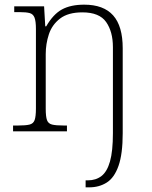

<svg xmlns="http://www.w3.org/2000/svg" viewBox="-20 -563 651 823"><path d="M347 240V210H357Q391 210 415 191.5Q439 173 451.5 129Q464 85 464 8V-361Q464 -427 435 -468.5Q406 -510 333 -510Q272 -510 237.5 -483.5Q203 -457 189.5 -416Q176 -375 176 -331V-97Q176 -63 181.5 -48Q187 -33 203.5 -29Q220 -25 253 -25H267V0H36V-25H58Q90 -25 106.5 -29Q123 -33 128.5 -48.5Q134 -64 134 -98V-439Q134 -472 128 -487.5Q122 -503 107 -507Q92 -511 65 -511H41V-536H169L174 -450H178Q208 -502 245.5 -522.5Q283 -543 341 -543Q424 -543 465 -497Q506 -451 506 -356V8Q506 97 488 148Q470 199 437.5 219.5Q405 240 363 240Z"/></svg>

Font: Noto Serif ExtraLight
Style: Regular
Weight: 200
Designer: Monotype Design Team
Foundry: Monotype Imaging Inc.
Version: Version 2.015; ttfautohint (v1.8.4.7-5d5b)